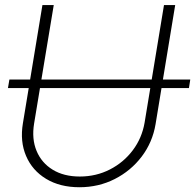

<svg xmlns="http://www.w3.org/2000/svg" viewBox="-20 -748 791 778"><path d="M751 -425.8 745.6 -391.1H12.2L18.1 -425.8ZM301.8 10.7Q223.1 10.7 167 -23.2Q110.8 -57.1 85.7 -116Q60.5 -174.8 72.8 -248.5L151.9 -727.5H197.8L118.2 -247.6Q107.9 -185.1 128.2 -136.5Q148.4 -87.9 193.6 -60.3Q238.8 -32.7 303.2 -32.7Q369.6 -32.7 425.3 -61.3Q481 -89.8 518.1 -139.2Q555.2 -188.5 565.9 -251L644.5 -727.5H689.9L610.4 -245.1Q598.1 -171.4 554.2 -113.5Q510.3 -55.7 444.8 -22.5Q379.4 10.7 301.8 10.7Z"/></svg>

Font: Inter 18pt ExtraLight
Style: Italic
Weight: 250
Italic angle: -9.3988°
Designer: Rasmus Andersson
Foundry: rsms
Version: Version 4.001;git-66647c0bb